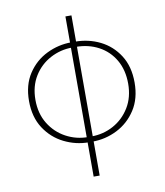

<svg xmlns="http://www.w3.org/2000/svg" viewBox="-88 -690 809 942"><g transform="rotate(-10 317.0 -219.0)"><path d="M302 180V-618H332V180ZM308 10Q244 10 185.5 -19Q127 -48 90.5 -104Q54 -160 54 -240Q54 -320 90.5 -375.5Q127 -431 185.5 -459.5Q244 -488 308 -488V-462Q250 -462 199 -435Q148 -408 117 -358Q86 -308 86 -240Q86 -172 117 -121.5Q148 -71 199 -43.5Q250 -16 308 -16ZM326 10V-16Q385 -16 435.5 -43.5Q486 -71 517 -121.5Q548 -172 548 -240Q548 -308 519 -358Q490 -408 439.5 -435Q389 -462 326 -462V-488Q394 -488 451.5 -459.5Q509 -431 544.5 -375.5Q580 -320 580 -240Q580 -160 543.5 -104Q507 -48 449 -19Q391 10 326 10Z"/></g></svg>

Font: Source Sans Variable
Style: Regular
Weight: 200
Designer: Paul D. Hunt
Foundry: Adobe Systems Incorporated
Version: Version 3.006;hotconv 1.0.111;makeotfexe 2.5.65597